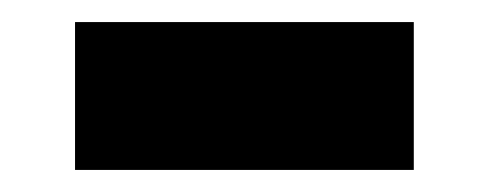

<svg xmlns="http://www.w3.org/2000/svg" viewBox="-20 -347 443 174"><path d="M355 -193V-327H48V-193Z"/></svg>

Font: Passion One
Style: Regular
Weight: 400
Designer: Alejandro Lo Celso
Foundry: Fontstage
Version: Version 1.001